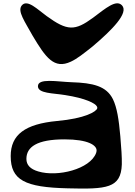

<svg xmlns="http://www.w3.org/2000/svg" viewBox="-20 -1127 805 1149"><path d="M385 0C618 6 704 0 709 -143C710 -186 706 -241 700 -312C691 -414 680 -483 656 -533C617 -612 537 -631 407 -635C322 -638 207 -661 207 -611C207 -567 298 -570 370 -558C492 -539 550 -509 560 -490C562 -486 563 -482 562 -479C557 -459 489 -418 322 -403C130 -385 44 -321 44 -193C44 -49 129 -6 385 0ZM366 -293C509 -293 558 -257 558 -227C558 -222 557 -217 555 -211C519 -115 325 -66 209 -101C161 -115 138 -140 138 -176C138 -247 200 -293 366 -293ZM404 -758C441 -775 480 -806 534 -849C651 -948 752 -1050 710 -1095C675 -1132 613 -1078 537 -1021C428 -941 383 -941 259 -1031C206 -1069 143 -1135 110 -1094C83 -1060 128 -999 176 -912C253 -783 304 -711 404 -758Z"/></svg>

Font: Venom Sans
Style: Bd
Weight: 700
Version: Version 1.001